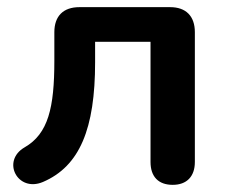

<svg xmlns="http://www.w3.org/2000/svg" viewBox="-20 -509 636 537"><path d="M463 8C502 8 525 -15 525 -56V-419C525 -464 500 -489 456 -489H202C157 -489 132 -464 132 -419V-339C132 -208 115 -135 49 -97C-17 -59 29 30 100 0C203 -44 246 -149 246 -335V-392H401V-56C401 -15 423 8 463 8Z"/></svg>

Font: SN Pro SemiBold
Style: Regular
Weight: 600
Designer: Tobias Whetton
Foundry: Supernotes
Version: Version 1.003;Glyphs 3.3 (3324)